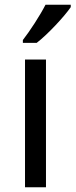

<svg xmlns="http://www.w3.org/2000/svg" viewBox="-20 -786 317 806"><path d="M277 -756V-766H171C148 -721 105 -655 76 -618V-606H134C181 -642 252 -719 277 -756ZM173 0V-536H85V0Z"/></svg>

Font: Noto Sans Hebrew Droid
Style: Bold
Weight: 700
Designer: Monotype Design Team
Foundry: Monotype Imaging Inc.
Version: Version 1.100